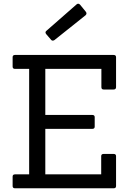

<svg xmlns="http://www.w3.org/2000/svg" viewBox="-20 -1014 693 1034"><path d="M392 -990Q396 -994 401 -994Q406 -994 411 -989L442 -951Q450 -941 441 -932L273 -798Q261 -791 254 -801L229 -830Q220 -841 231 -849ZM592 0H61Q48 0 48 -12V-63Q48 -75 61 -75H137V-643H61Q48 -643 48 -655V-706Q48 -718 61 -718H592Q605 -718 605 -706V-545Q605 -532 592 -532H538Q526 -532 526 -545V-643H224V-395H477Q490 -395 490 -383V-332Q490 -320 477 -320H224V-75H525V-173Q525 -185 538 -185H592Q605 -185 605 -173V-12Q605 0 592 0Z"/></svg>

Font: Sanchez
Style: Regular
Weight: 400
Designer: Daniel Hernández
Foundry: LatinoType
Version: Version 1.001